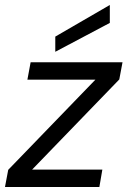

<svg xmlns="http://www.w3.org/2000/svg" viewBox="-29 -751 512 771"><path d="M-9 0 4 -69 354 -431H81L94 -501H463L450 -432L100 -70H382L370 0ZM193 -543V-604L412 -731V-659Z"/></svg>

Font: DM Sans 17pt
Style: Italic
Weight: 400
Italic angle: -10°
Version: Version 4.004;gftools[0.9.30]